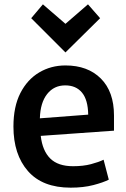

<svg xmlns="http://www.w3.org/2000/svg" viewBox="-20 -849 582 886"><path d="M178 -829 124 -765 282 -607 442 -765 386 -829 282 -739ZM506 -246V-316Q506 -426 445.5 -486.5Q385 -547 282 -547Q215 -547 160.5 -514.5Q106 -482 74 -419.5Q42 -357 42 -265Q42 -136 109 -59.5Q176 17 306 17Q365 17 411 5Q457 -7 482 -20L458 -112Q436 -101 400 -91.5Q364 -82 317 -82Q248 -82 212 -117.5Q176 -153 168 -222ZM387 -320 164 -303Q166 -375 197.5 -415Q229 -455 281 -455Q331 -455 358.5 -421.5Q386 -388 387 -320Z"/></svg>

Font: Repo DemiBold
Style: Regular
Weight: 600
Designer: Stefan Peev
Foundry: Context Ltd
Version: Version 1.502